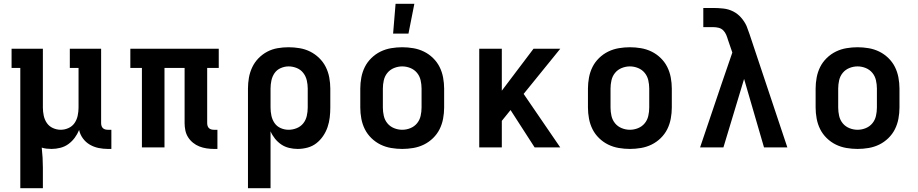

<svg xmlns="http://www.w3.org/2000/svg" viewBox="-20 -777 4840 1012"><path d="M87 215V-419H41V-520H206V-210Q206 -189 210.5 -167.5Q215 -146 227 -128.5Q239 -111 259 -102Q279 -93 300 -93Q321 -93 341 -102Q361 -111 373 -128.5Q385 -146 389.5 -167.5Q394 -189 394 -210V-419H348V-520H513V-128Q513 -121 515 -114Q517 -107 522 -102Q527 -97 534 -95Q541 -93 548 -93H567V8H548Q524 8 499.5 3Q475 -2 453.5 -14.5Q432 -27 417 -47.5Q402 -68 397 -92Q388 -70 374 -51Q360 -32 341 -18Q322 -4 298.5 2Q275 8 252 8Q239 8 225.5 6.5Q212 5 200 1Q203 28 204.5 54.5Q206 81 206 107V215Z M1107 8Q1088 8 1068.5 5Q1049 2 1031 -5Q1013 -12 997.5 -24.5Q982 -37 971.5 -53.5Q961 -70 957 -89.5Q953 -109 953 -128V-419H847V0H728V-419H667V-520H1133V-419H1072V-128Q1072 -121 1074 -114Q1076 -107 1081 -102Q1086 -97 1093 -95Q1100 -93 1107 -93H1126V8Z M1287 215V-310Q1287 -339 1292 -367.5Q1297 -396 1309.5 -422.5Q1322 -449 1342.5 -470Q1363 -491 1388.5 -504.5Q1414 -518 1443 -523Q1472 -528 1501 -528Q1530 -528 1559.5 -523Q1589 -518 1615 -505Q1641 -492 1662.5 -471Q1684 -450 1697 -424Q1710 -398 1715.5 -368.5Q1721 -339 1721 -310V-210Q1721 -184 1718 -158Q1715 -132 1706.5 -107Q1698 -82 1683 -60Q1668 -38 1647.5 -22Q1627 -6 1601 1Q1575 8 1549 8Q1526 8 1503.5 2.5Q1481 -3 1462.5 -15.5Q1444 -28 1429.5 -46Q1415 -64 1406 -85V215ZM1501 -93Q1523 -93 1544 -101.5Q1565 -110 1578.5 -127Q1592 -144 1597 -166Q1602 -188 1602 -210V-310Q1602 -332 1597 -353.5Q1592 -375 1578.5 -392.5Q1565 -410 1544 -418.5Q1523 -427 1501 -427Q1480 -427 1459.5 -418Q1439 -409 1427 -391.5Q1415 -374 1410.5 -352.5Q1406 -331 1406 -310V-210Q1406 -189 1410.5 -167.5Q1415 -146 1427 -128.5Q1439 -111 1459 -102Q1479 -93 1501 -93Z M2100 8Q2071 8 2041.5 3Q2012 -2 1985.5 -15Q1959 -28 1937.5 -49Q1916 -70 1903 -96Q1890 -122 1884.5 -151.5Q1879 -181 1879 -210V-310Q1879 -339 1884.5 -368.5Q1890 -398 1903 -424Q1916 -450 1937.5 -471Q1959 -492 1985.5 -505Q2012 -518 2041.5 -523Q2071 -528 2100 -528Q2129 -528 2158.5 -523Q2188 -518 2214.5 -505Q2241 -492 2262.5 -471Q2284 -450 2297 -424Q2310 -398 2315.5 -368.5Q2321 -339 2321 -310V-210Q2321 -181 2315.5 -151.5Q2310 -122 2297 -96Q2284 -70 2262.5 -49Q2241 -28 2214.5 -15Q2188 -2 2158.5 3Q2129 8 2100 8ZM2100 -93Q2122 -93 2143 -101.5Q2164 -110 2178 -127Q2192 -144 2197 -166Q2202 -188 2202 -210V-310Q2202 -332 2197 -354Q2192 -376 2178 -393Q2164 -410 2143 -418.5Q2122 -427 2100 -427Q2078 -427 2057 -418.5Q2036 -410 2022 -393Q2008 -376 2003 -354Q1998 -332 1998 -310V-210Q1998 -188 2003 -166Q2008 -144 2022 -127Q2036 -110 2057 -101.5Q2078 -93 2100 -93ZM2052 -600 2065 -757H2164L2133 -600Z M2506 0V-520H2625V-299L2792 -520H2933L2740 -282L2933 0H2798L2671 -197L2625 -140V0Z M3300 8Q3271 8 3241.5 3Q3212 -2 3185.5 -15Q3159 -28 3137.5 -49Q3116 -70 3103 -96Q3090 -122 3084.5 -151.5Q3079 -181 3079 -210V-310Q3079 -339 3084.5 -368.5Q3090 -398 3103 -424Q3116 -450 3137.5 -471Q3159 -492 3185.5 -505Q3212 -518 3241.5 -523Q3271 -528 3300 -528Q3329 -528 3358.5 -523Q3388 -518 3414.5 -505Q3441 -492 3462.5 -471Q3484 -450 3497 -424Q3510 -398 3515.5 -368.5Q3521 -339 3521 -310V-210Q3521 -181 3515.5 -151.5Q3510 -122 3497 -96Q3484 -70 3462.5 -49Q3441 -28 3414.5 -15Q3388 -2 3358.5 3Q3329 8 3300 8ZM3300 -93Q3322 -93 3343 -101.5Q3364 -110 3378 -127Q3392 -144 3397 -166Q3402 -188 3402 -210V-310Q3402 -332 3397 -354Q3392 -376 3378 -393Q3364 -410 3343 -418.5Q3322 -427 3300 -427Q3278 -427 3257 -418.5Q3236 -410 3222 -393Q3208 -376 3203 -354Q3198 -332 3198 -310V-210Q3198 -188 3203 -166Q3208 -144 3222 -127Q3236 -110 3257 -101.5Q3278 -93 3300 -93Z M3670 0 3784 -337 3840 -500 3817 -567Q3813 -581 3807.5 -594Q3802 -607 3792 -617Q3782 -627 3768 -630.5Q3754 -634 3739 -634H3687V-735H3739Q3766 -735 3793 -732Q3820 -729 3844 -717Q3868 -705 3886 -684.5Q3904 -664 3915 -640Q3919 -630 3922.5 -619.5Q3926 -609 3930 -599L4130 0H4007L3902 -361L3793 0Z M4500 8Q4471 8 4441.5 3Q4412 -2 4385.5 -15Q4359 -28 4337.5 -49Q4316 -70 4303 -96Q4290 -122 4284.5 -151.5Q4279 -181 4279 -210V-310Q4279 -339 4284.5 -368.5Q4290 -398 4303 -424Q4316 -450 4337.5 -471Q4359 -492 4385.5 -505Q4412 -518 4441.5 -523Q4471 -528 4500 -528Q4529 -528 4558.5 -523Q4588 -518 4614.5 -505Q4641 -492 4662.5 -471Q4684 -450 4697 -424Q4710 -398 4715.5 -368.5Q4721 -339 4721 -310V-210Q4721 -181 4715.5 -151.5Q4710 -122 4697 -96Q4684 -70 4662.5 -49Q4641 -28 4614.5 -15Q4588 -2 4558.5 3Q4529 8 4500 8ZM4500 -93Q4522 -93 4543 -101.5Q4564 -110 4578 -127Q4592 -144 4597 -166Q4602 -188 4602 -210V-310Q4602 -332 4597 -354Q4592 -376 4578 -393Q4564 -410 4543 -418.5Q4522 -427 4500 -427Q4478 -427 4457 -418.5Q4436 -410 4422 -393Q4408 -376 4403 -354Q4398 -332 4398 -310V-210Q4398 -188 4403 -166Q4408 -144 4422 -127Q4436 -110 4457 -101.5Q4478 -93 4500 -93Z"/></svg>

Font: Iosevka Plex Etoile
Style: Bold
Weight: 700
Designer: Belleve Invis
Foundry: Belleve Invis
Version: Version 25.1.1; ttfautohint (v1.8.4)